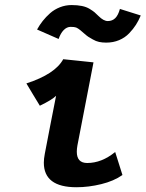

<svg xmlns="http://www.w3.org/2000/svg" viewBox="-20 -746 587 774"><path d="M268.6 -725.6Q292 -725.6 310.1 -721.9Q328.1 -718.3 341.6 -710Q355 -701.7 360.8 -696.8Q366.7 -691.9 377.4 -681.2Q397.5 -661.1 414.6 -661.1Q432.6 -661.1 444.6 -672.9Q456.5 -684.6 463.4 -710L547.4 -683.6Q539.1 -663.6 528.1 -646.2Q517.1 -628.9 500.5 -611.6Q483.9 -594.2 460.2 -584.2Q436.5 -574.2 408.2 -574.2Q392.6 -574.2 379.6 -576.9Q366.7 -579.6 353.8 -587.2Q340.8 -594.7 335.7 -597.9Q330.6 -601.1 317.6 -612.5Q304.7 -624 304.2 -624Q293.9 -632.3 287.1 -635Q280.3 -637.7 264.6 -637.7Q249.5 -637.7 236.8 -624.8Q224.1 -611.8 216.3 -588.9L129.4 -627Q139.6 -645.5 152.3 -661.6Q165 -677.7 182.1 -692.9Q199.2 -708 221.7 -716.8Q244.1 -725.6 268.6 -725.6ZM234.9 -507.3Q255.4 -504.9 296.1 -501Q336.9 -497.1 356.9 -494.6L292 -159.2Q289.6 -145.5 289.6 -134.3Q289.6 -88.9 331.5 -88.9Q390.1 -88.9 444.3 -133.3Q449.2 -117.7 459 -86.9Q468.8 -56.2 473.6 -40.5Q439 -16.1 388.2 -3.7Q337.4 8.8 288.1 8.8Q156.7 8.8 156.7 -90.3Q156.7 -105.5 160.6 -126Q168 -165 183.1 -242.9Q198.2 -320.8 206.1 -359.9Q189.5 -343.3 140.6 -319.8Q131.3 -334.5 113.3 -364.7Q95.2 -395 86.4 -409.7Q202.1 -447.3 234.9 -507.3Z"/></svg>

Font: Fantasque Sans Mono
Style: Bold Italic
Weight: 700
Italic angle: -11°
Monospace: yes
Designer: Jany Belluz
Version: Version 1.7.1